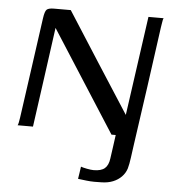

<svg xmlns="http://www.w3.org/2000/svg" viewBox="-49 -505 656 740"><g transform="rotate(5 279.0 -134.5)"><path d="M29.6 0Q31.6 -2.3 33.4 -11.5Q35.2 -20.6 36.7 -30.7Q50.2 -127.6 64 -224.9Q77.9 -322.1 91.1 -419Q94.9 -446.4 102.1 -453.2Q109.2 -460 130.8 -460Q147.2 -460 162.9 -460Q178.7 -460 195.1 -460Q256.5 -363.6 318 -268Q379.4 -172.4 441.6 -76.1Q454.8 -172.4 468.6 -268Q482.4 -363.6 495.6 -460Q509.9 -460 525.1 -460Q540.2 -460 554.5 -460Q553 -458.7 551.6 -452.3Q550.2 -445.8 549.2 -438.2Q548.2 -430.6 546.9 -423.8Q531.2 -307.9 514.9 -192.1Q498.7 -76.3 482 38.9Q479.2 58.6 475.6 85.6Q472 112.6 467.3 128.8Q461.4 147.3 447.9 161.1Q434.4 174.9 415.3 182.6Q396.1 190.4 371.3 190.9Q357.5 191.4 342.6 191.3Q327.7 191.2 312.4 189.4Q297 187.6 279.7 185.4Q281.8 173.4 283.4 161.6Q285.1 149.7 286.9 137.7Q293.9 140.5 310.4 143.7Q326.9 146.8 336.5 146.8Q365.6 146.8 379.5 134.8Q393.5 122.8 396.9 96Q400.4 72.8 403.4 49.8Q406.4 26.8 409.6 4.5Q406 4.5 401.4 4.5Q396.8 4.5 393.2 4.5L142.6 -386.5Q129.4 -289.6 116 -193.3Q102.5 -96.9 89.1 0Q74.5 0 59.4 0Q44.2 0 29.6 0Z"/></g></svg>

Font: Genos Thin
Style: Italic
Weight: 100
Italic angle: -8°
Designer: Robert E. Leuschke
Foundry: Robert E. Leuschke
Version: Version 1.010